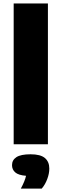

<svg xmlns="http://www.w3.org/2000/svg" viewBox="-20 -828 354 1102"><path d="M58.5 0V-808H255V0ZM99.5 254.5Q123 211 129.5 181Q85.5 177.5 67.2 161.2Q49 145 49 120Q49 90.5 74.2 74Q99.5 57.5 155.5 57.5Q212.5 57.5 237.8 79Q263 100.5 263 139.5Q263 168.5 251 200.2Q239 232 219.5 254.5Z"/></svg>

Font: Encode Sans SemiExpanded SemiExpanded ExtraBold
Style: Regular
Weight: 800
Width: 6
Designer: Multiple Designers
Foundry: Impallari Type
Version: Version 3.000; ttfautohint (v1.8.3) -l 8 -r 50 -G 200 -x 14 